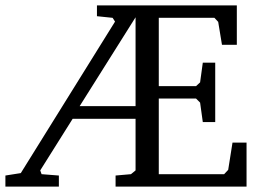

<svg xmlns="http://www.w3.org/2000/svg" viewBox="-76 -691 962 711"><path d="M-56 0V-41L1 -50L350 -611L341 -625L283 -631V-671H801V-525H746L732 -610L718 -625H512V-372H650L665 -386L675 -459H721V-239H675L665 -311L650 -326H512V-46H754L769 -62L785 -163H837V0H352V-41L409 -46L426 -60V-251H193L73 -60L78 -46L142 -41V0ZM219 -298H426V-627Z"/></svg>

Font: Khartiya
Style: Regular
Weight: 500
Version: Version 1.0.1